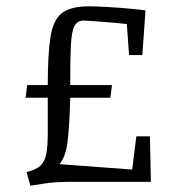

<svg xmlns="http://www.w3.org/2000/svg" viewBox="-20 -575 551 607"><path d="M66 -306H131Q131 -403 139.5 -457.5Q148 -512 175.5 -533.5Q203 -555 261 -555Q282 -555 317.5 -553Q353 -551 387 -548Q421 -545 440 -542L430 -401H388L381 -499Q372 -500 352.5 -502Q333 -504 311 -505.5Q289 -507 270.5 -508.5Q252 -510 245 -510Q224 -510 215 -492Q206 -474 204 -430Q202 -386 202 -306H334L329 -266H202Q200 -182 194 -130.5Q188 -79 168 -56L398 -39L411 -144H454L457 0H196Q157 0 125.5 4.5Q94 9 76 12L64 -31Q93 -38 107 -50.5Q121 -63 126 -87Q131 -111 131 -154Q131 -197 131 -266H61Z"/></svg>

Font: Grenze Gotisch Light
Style: Regular
Weight: 300
Designer: Renata Polastri
Foundry: Omnibus-Type
Version: Version 1.001